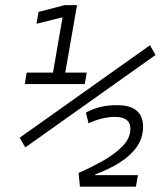

<svg xmlns="http://www.w3.org/2000/svg" viewBox="-20 -713 626 734"><path d="M285.6 0.5 280.3 -51.8Q328.1 -72.8 373.8 -98.4Q419.4 -124 449 -154.8Q478.5 -185.5 478.5 -220.7Q478.5 -266.1 419.4 -266.1Q372.6 -266.1 318.4 -241.7L308.6 -282.7Q334.5 -296.9 363.5 -304Q392.6 -311 427.2 -311Q526.9 -311 526.9 -228.5Q526.9 -185.1 502.4 -150.9Q478 -116.7 436.5 -90.8Q395 -64.9 344.2 -46.4V-43.5H507.3L499.5 0.5ZM74.7 -391.6 82 -435.5H182.6L219.2 -647L119.6 -622.1L127.4 -667.5L227.5 -693.4H274.4L229.5 -435.5H311.5L304.2 -391.6ZM76.7 -149.4 55.2 -186.5 553.2 -540 574.7 -502.9Z"/></svg>

Font: CaskaydiaCove NF ExtraLight
Style: Italic
Weight: 200
Italic angle: -10°
Designer: Aaron Bell
Foundry: Saja Typeworks
Version: Version 2111.001; VTT 6.35;Nerd Fonts 3.2.1